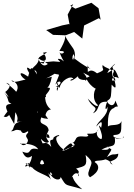

<svg xmlns="http://www.w3.org/2000/svg" viewBox="-20 -1229 970 1393"><path d="M309 -369C307 -390 313 -433 350 -435C335 -445 293 -484 313 -565C284 -544 321 -501 312 -539C340 -574 382 -624 258 -567C304 -584 336 -567 356 -672C284 -654 313 -653 376 -694C420 -681 415 -708 381 -614C414 -663 446 -623 384 -600C459 -592 379 -621 394 -569C426 -630 358 -658 412 -591C421 -646 498 -687 512 -656C479 -657 480 -618 546 -676C543 -654 583 -646 598 -650C589 -635 637 -648 583 -702C640 -669 641 -680 604 -663C643 -581 710 -570 684 -591C665 -593 641 -507 691 -466C682 -440 621 -510 617 -514C650 -436 700 -465 655 -407C714 -433 671 -495 758 -491C738 -447 745 -417 760 -455C765 -385 689 -354 679 -311C734 -380 716 -315 714 -302C669 -356 736 -253 716 -220C701 -219 663 -252 694 -291C675 -234 583 -277 621 -247C613 -222 545 -261 529 -218C504 -163 490 -233 527 -170C527 -196 460 -126 432 -138C530 -235 477 -171 553 -121C536 -191 474 -155 449 -140C407 -160 362 -235 406 -242C428 -261 354 -236 368 -221C355 -205 331 -231 352 -163C318 -202 313 -190 289 -189C254 -269 302 -166 335 -201C287 -256 339 -276 339 -228C304 -230 315 -245 333 -284C324 -345 253 -311 280 -378C278 -416 240 -371 329 -367C277 -440 265 -456 255 -466C231 -422 270 -487 216 -497L256 -409C224 -441 318 -401 309 -369ZM47 -413C50 -424 54 -453 5 -380C13 -394 23 -348 77 -436C150 -339 57 -343 141 -347C61 -342 93 -290 58 -277C94 -275 81 -296 131 -282C151 -234 190 -300 184 -266C140 -227 215 -228 164 -179C130 -165 132 -203 126 -186C193 -190 243 -173 257 -146C170 -169 222 -96 142 -129C172 -58 206 -97 212 -98C202 -4 122 -8 190 -47C183 27 218 -46 165 -43C259 28 270 -23 217 -10C255 31 341 43 350 78C331 10 289 -10 328 -50C307 -50 286 -24 270 -43C284 -96 304 -52 303 -11C279 -23 312 6 342 41C339 -17 384 81 338 23C368 85 421 83 420 54C467 133 446 102 576 144C489 71 517 40 500 59C527 3 564 37 548 50C539 19 570 25 532 -6C600 -26 615 -23 601 -105C670 -43 639 -49 620 28C677 -57 589 29 634 57C704 16 706 -29 667 -53C670 -72 720 -53 768 -84C693 -58 753 -100 797 -34C737 -69 840 -51 838 -114C794 -101 809 -121 756 -89C810 -175 786 -127 749 -176C741 -175 819 -137 716 -142C785 -186 823 -145 813 -233C817 -214 890 -222 878 -240C874 -203 770 -239 811 -250C875 -251 855 -296 862 -351C847 -308 784 -332 763 -311C760 -405 779 -436 806 -445C831 -474 849 -426 817 -499C804 -428 740 -493 763 -501C790 -518 785 -532 790 -615C798 -609 833 -558 812 -642C828 -638 758 -667 801 -603C790 -614 777 -699 842 -661C804 -763 802 -716 758 -699C778 -744 850 -796 795 -744C818 -692 798 -719 800 -682C839 -627 799 -626 792 -710C807 -723 739 -735 725 -758C714 -722 759 -727 684 -697C639 -733 629 -710 617 -708C617 -798 598 -752 640 -726C610 -745 590 -751 522 -803C507 -782 497 -810 514 -837C540 -779 480 -819 531 -773C492 -847 485 -824 523 -802C528 -887 510 -862 448 -975C454 -964 462 -946 411 -859C478 -863 423 -820 410 -853C443 -769 459 -775 423 -799C364 -814 444 -771 403 -781C330 -788 389 -779 266 -778C342 -745 257 -817 327 -765C288 -732 266 -784 255 -810C312 -758 332 -808 291 -846C361 -862 282 -829 263 -812C260 -746 205 -750 214 -712C171 -757 162 -741 201 -686C250 -763 247 -674 250 -687C204 -761 202 -741 184 -673C96 -734 133 -664 166 -652C79 -630 74 -630 63 -647C141 -616 96 -546 85 -559C119 -536 109 -563 25 -628C79 -615 30 -569 18 -562C35 -540 64 -492 10 -559C55 -500 25 -493 63 -476C-3 -471 23 -438 83 -329L95 -454ZM365 -976 457 -973 518 -997 577 -949 590 -1044 697 -1097 710 -1086 695 -1169 643 -1209 527 -1166 490 -1187 511 -1199 471 -1123 488 -1033 510 -993 482 -1055 432 -1045 315 -1011Z"/></svg>

Font: Hussar Lance
Style: ExBd
Weight: 700
Foundry: Cannot Into Space Fonts, PlusOne Fonts
Version: Version 2.270